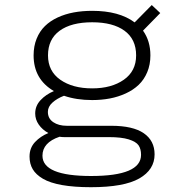

<svg xmlns="http://www.w3.org/2000/svg" viewBox="-20 -556 750 780"><path d="M354.5 -149.5Q290.5 -149.5 240 -167Q211.5 -156 193 -139.2Q174.5 -122.5 174.5 -101.5Q174.5 -74.5 196.2 -59.8Q218 -45 251.5 -45H432Q520 -45 564 -14.8Q608 15.5 608 71Q608 133.5 545.8 169Q483.5 204.5 349.5 204.5Q281 204.5 232 195.8Q183 187 154.5 170.2Q126 153.5 113 131.5Q100 109.5 100 80Q100 45 122.2 21.2Q144.5 -2.5 176.5 -15.5Q152 -29 137.5 -49.8Q123 -70.5 123 -95Q123 -126 144.8 -149.2Q166.5 -172.5 199 -186Q116.5 -234 116.5 -331Q116.5 -368.5 128.8 -398.8Q141 -429 162.5 -450Q184 -471 214.2 -485Q244.5 -499 279.5 -505.5Q314.5 -512 354.5 -512Q464 -512 527 -465L596.5 -535.5L631 -503L561 -431.5Q591 -389.5 591 -331Q591 -293.5 578.2 -263Q565.5 -232.5 543.5 -211.5Q521.5 -190.5 491 -176.5Q460.5 -162.5 426.5 -156Q392.5 -149.5 354.5 -149.5ZM354.5 -197Q433 -197 483 -232Q533 -267 533 -331Q533 -396.5 486 -431Q439 -465.5 354.5 -465.5Q269.5 -465.5 222.2 -431Q175 -396.5 175 -331Q175 -267 225 -232Q275 -197 354.5 -197ZM152.5 76.5Q152.5 159 350 159Q553 159 553 73Q553 49 542.8 34.2Q532.5 19.5 502.8 10.2Q473 1 422 1H240Q231 1 222 -0.5Q152.5 23 152.5 76.5Z"/></svg>

Font: League Mono UltraLight
Style: Regular
Weight: 200
Width: 6
Designer: Tyler Finck
Foundry: The League of Moveable Type / Tyler Finck
Version: Version 2.210